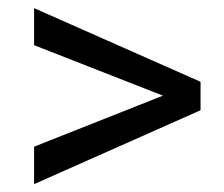

<svg xmlns="http://www.w3.org/2000/svg" viewBox="-20 -557 562 481"><path d="M388.2 -317.4 65.4 -443.8V-536.6L482.4 -352.1V-280.8L65.4 -95.7V-189.5Z"/></svg>

Font: MAUL
Style: Regular
Weight: 400
Designer: MAUL
Version: Version 1.0; 2020; ttfautohint (v1.8.3)